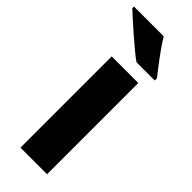

<svg xmlns="http://www.w3.org/2000/svg" viewBox="-271 -791 817 817"><g transform="rotate(45 137.5 -383.0)"><path d="M226 0H66V-549H226ZM162 -766Q175 -744 194.5 -716.5Q214 -689 234 -663Q254 -637 268 -619V-606H158Q141 -618 117 -638Q93 -658 67.5 -680Q42 -702 19.5 -722.5Q-3 -743 -17 -756V-766Z"/></g></svg>

Font: Noto Sans Devanagari SemiCondensed ExtraBold
Style: Regular
Weight: 800
Width: 4
Designer: Jelle Bosma - Monotype Design Team
Foundry: Monotype Imaging Inc.
Version: Version 2.004; ttfautohint (v1.8.4.7-5d5b)